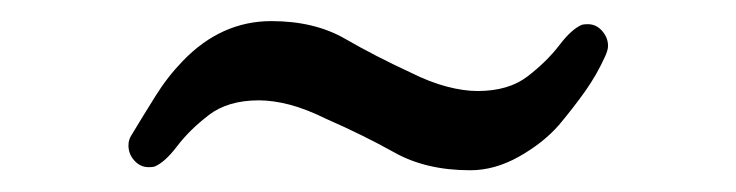

<svg xmlns="http://www.w3.org/2000/svg" viewBox="-20 -368 694 181"><path d="M423.3 -207.5Q381.8 -207.5 352.1 -224.1Q322.3 -240.7 287.6 -255.9Q269 -265.1 253.2 -269.3Q237.3 -273.4 224.1 -273.4Q194.8 -273.4 176.8 -259.5Q158.7 -245.6 147 -230.2Q135.3 -214.8 125.5 -210.9Q123.5 -210.4 120.1 -210.4Q112.3 -210.4 106.7 -216.6Q101.1 -222.7 101.1 -231Q101.1 -236.3 104 -240.7Q115.2 -259.3 126.5 -277.3Q137.7 -295.4 152.3 -310.5Q188.5 -348.1 235.8 -348.1Q276.4 -348.1 305.2 -331.5Q334 -314.9 366.7 -299.8Q385.3 -290.5 401.1 -286.4Q417 -282.2 430.2 -282.2Q459.5 -282.2 477.5 -296.1Q495.6 -310.1 507.3 -325.4Q519 -340.8 528.8 -344.7Q530.8 -345.2 534.2 -345.2Q542 -345.2 547.6 -338.9Q553.2 -332.5 553.2 -324.7Q553.2 -320.8 550.3 -314.5Q542.5 -297.4 532 -282.5Q521.5 -267.6 506.8 -250Q491.7 -232.9 469 -220.2Q446.3 -207.5 423.3 -207.5Z"/></svg>

Font: Gelasio Medium
Style: Regular
Weight: 500
Designer: Eben Sorkin
Foundry: Eben Sorkin
Version: Version 1.008